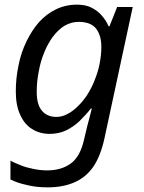

<svg xmlns="http://www.w3.org/2000/svg" viewBox="-20 -566 619 826"><path d="M186 240C153 240 123 237 96 230C68 224 44 216 25 206V125C37 132 52 138 69 145C86 152 105 157 125 161C145 165 164 167 183 167C224 167 258 157 285 137C312 117 330 84 341 37L350 -1C353 -16 358 -33 363 -52C368 -71 372 -86 375 -99H371C356 -80 339 -62 322 -45C304 -28 285 -15 264 -5C243 5 219 10 194 10C165 10 140 3 118 -11C96 -24 79 -45 67 -72C54 -99 48 -133 48 -173C48 -212 52 -249 60 -286C67 -323 79 -357 94 -388C109 -419 127 -447 148 -471C169 -494 194 -513 221 -526C248 -539 278 -546 311 -546C335 -546 356 -542 374 -533C391 -524 406 -513 418 -499C430 -485 440 -470 447 -453H451L484 -536H551L429 31C418 81 402 121 381 152C359 183 332 205 299 219C266 233 229 240 186 240ZM223 -63C238 -63 254 -67 269 -75C284 -82 298 -93 313 -107C328 -121 341 -137 354 -156C366 -175 377 -195 386 -218C395 -240 403 -264 408 -289C413 -314 416 -339 416 -364C416 -396 409 -422 394 -442C379 -462 353 -472 318 -472C297 -472 277 -466 259 -456C240 -445 224 -429 209 -410C194 -390 181 -367 171 -342C160 -316 152 -289 147 -260C141 -231 138 -201 138 -171C138 -135 145 -108 160 -90C175 -72 196 -63 223 -63Z"/></svg>

Font: NameLogos Sans
Style: Italic
Weight: 500
Version: Version 0.1